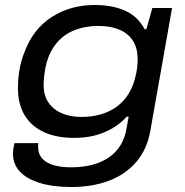

<svg xmlns="http://www.w3.org/2000/svg" viewBox="-20 -559 740 770"><path d="M266 191Q193 191 140.5 175Q88 159 60 129.5Q32 100 32 57Q32 48 33.5 37.5Q35 27 38 15H134Q133 20 133 24Q133 28 133 32Q133 59 149.5 77Q166 95 195.5 103.5Q225 112 263 112Q329 112 376 93.5Q423 75 451 40.5Q479 6 487 -42Q489 -54 491.5 -66.5Q494 -79 496 -91H488Q463 -63 430 -44Q397 -25 359.5 -15.5Q322 -6 277 -6Q207 -6 156.5 -29Q106 -52 79 -96.5Q52 -141 52 -205Q52 -247 59 -284Q66 -321 79 -352Q113 -443 188 -491Q263 -539 360 -539Q431 -539 482 -516Q533 -493 560 -442H567L591 -527H670L583 -35Q570 40 526.5 90.5Q483 141 416.5 166Q350 191 266 191ZM307 -90Q347 -90 383 -100Q419 -110 448 -131Q477 -152 497 -185Q517 -218 526 -264Q529 -278 530 -288Q531 -298 531.5 -306Q532 -314 532 -320Q532 -367 512.5 -396.5Q493 -426 458 -440.5Q423 -455 374 -455Q321 -455 276.5 -437Q232 -419 202 -380Q172 -341 161 -281Q158 -264 157 -253Q156 -242 155.5 -234Q155 -226 155 -219Q155 -176 174.5 -147.5Q194 -119 228.5 -104.5Q263 -90 307 -90Z"/></svg>

Font: Archivo Expanded
Style: Italic
Weight: 400
Width: 7
Italic angle: -10°
Designer: Hector Gatti
Foundry: Omnibus-Type
Version: Version 2.001